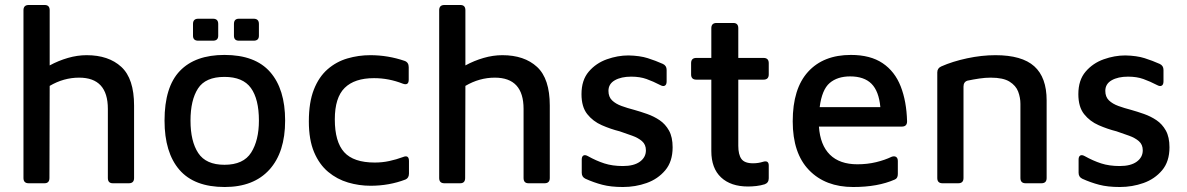

<svg xmlns="http://www.w3.org/2000/svg" viewBox="-20 -734 4753 769"><path d="M95 0Q74 0 74 -21V-693Q74 -714 95 -714H159Q179 -714 179 -693V-472Q214 -491 252 -502Q290 -513 327 -513Q415 -513 466 -466Q517 -419 517 -311V-21Q517 0 496 0H432Q412 0 412 -21V-298Q412 -423 297 -423Q235 -423 179 -390L178 -21Q178 0 158 0Z M880 15Q758 15 698.5 -54Q639 -123 639 -251Q639 -386 700.5 -450Q762 -514 879 -514Q1002 -514 1062 -445.5Q1122 -377 1122 -251Q1122 -124 1059 -54.5Q996 15 880 15ZM879 -74Q955 -74 986 -123Q1017 -172 1017 -251Q1017 -337 985 -381.5Q953 -426 879 -426Q803 -426 773 -379.5Q743 -333 743 -251Q743 -168 774 -121Q805 -74 879 -74ZM937 -571Q917 -571 917 -591V-638Q917 -659 937 -659H996Q1017 -659 1017 -638V-591Q1017 -571 996 -571ZM774 -571Q753 -571 753 -591V-638Q753 -659 774 -659H833Q854 -659 854 -638V-591Q854 -571 833 -571Z M1464 10Q1418 10 1374 -3Q1330 -16 1294.5 -45.5Q1259 -75 1238 -124.5Q1217 -174 1217 -248Q1217 -324 1237 -375Q1257 -426 1292 -456.5Q1327 -487 1371.5 -500Q1416 -513 1463 -513Q1534 -513 1601 -490Q1617 -484 1617 -465V-415Q1617 -390 1593 -399Q1565 -410 1536.5 -415.5Q1508 -421 1478 -421Q1400 -421 1360.5 -382Q1321 -343 1321 -256Q1321 -166 1358.5 -124.5Q1396 -83 1481 -83Q1511 -83 1539 -89Q1567 -95 1594 -105Q1618 -115 1618 -89V-39Q1618 -21 1604 -15Q1539 10 1464 10Z M1760 0Q1739 0 1739 -21V-693Q1739 -714 1760 -714H1824Q1844 -714 1844 -693V-472Q1879 -491 1917 -502Q1955 -513 1992 -513Q2080 -513 2131 -466Q2182 -419 2182 -311V-21Q2182 0 2161 0H2097Q2077 0 2077 -21V-298Q2077 -423 1962 -423Q1900 -423 1844 -390L1843 -21Q1843 0 1823 0Z M2475 15Q2427 15 2392.5 6Q2358 -3 2325 -18Q2310 -25 2310 -42V-95Q2310 -107 2316.5 -111Q2323 -115 2334 -109Q2368 -90 2400.5 -79.5Q2433 -69 2475 -69Q2519 -69 2543 -86.5Q2567 -104 2567 -132Q2567 -155 2551.5 -168.5Q2536 -182 2512 -190.5Q2488 -199 2462 -208Q2426 -217 2390.5 -232.5Q2355 -248 2332 -277Q2309 -306 2309 -357Q2309 -413 2338 -447Q2367 -481 2410.5 -496.5Q2454 -512 2497 -512Q2543 -511 2574.5 -501Q2606 -491 2635 -478Q2650 -471 2650 -454V-408Q2650 -395 2643 -391Q2636 -387 2625 -393Q2596 -408 2569.5 -417.5Q2543 -427 2508 -427Q2468 -427 2442.5 -412.5Q2417 -398 2417 -370Q2417 -346 2431.5 -332Q2446 -318 2469.5 -309.5Q2493 -301 2520 -294Q2545 -287 2572 -277.5Q2599 -268 2622 -252.5Q2645 -237 2659.5 -211Q2674 -185 2674 -144Q2674 -87 2644.5 -52Q2615 -17 2570 -1Q2525 15 2475 15Z M2976 13Q2907 13 2868 -23.5Q2829 -60 2829 -129V-415H2769Q2748 -415 2748 -436V-481Q2748 -502 2769 -502H2829V-621Q2829 -642 2850 -642H2917Q2937 -642 2937 -621V-502H3038Q3059 -502 3059 -481V-436Q3059 -415 3038 -415H2937V-150Q2937 -115 2949.5 -97.5Q2962 -80 2996 -80Q3017 -80 3036 -86Q3059 -93 3059 -71V-20Q3059 -2 3043 4Q3027 9 3009.5 11Q2992 13 2976 13Z M3397 15Q3286 15 3220.5 -52.5Q3155 -120 3155 -248Q3155 -379 3216.5 -446.5Q3278 -514 3388 -514Q3466 -514 3515 -481Q3564 -448 3587.5 -388Q3611 -328 3613 -248Q3613 -227 3592 -227H3260Q3265 -153 3304 -114.5Q3343 -76 3414 -76Q3454 -76 3489 -84.5Q3524 -93 3551 -106Q3562 -110 3569 -105.5Q3576 -101 3576 -89V-37Q3576 -20 3564 -15Q3530 0 3488.5 7.5Q3447 15 3397 15ZM3385 -428Q3334 -428 3303 -401.5Q3272 -375 3263 -305H3506Q3500 -369 3470.5 -398.5Q3441 -428 3385 -428Z M3734 -444Q3734 -461 3750 -468Q3795 -488 3853.5 -500.5Q3912 -513 3967 -513Q4073 -513 4122.5 -468.5Q4172 -424 4172 -332V-21Q4172 0 4151 0H4088Q4067 0 4067 -21V-318Q4067 -343 4058 -367Q4049 -391 4023.5 -407Q3998 -423 3948 -423Q3926 -423 3902.5 -419.5Q3879 -416 3855 -411Q3839 -406 3839 -387V-21Q3839 0 3818 0H3755Q3734 0 3734 -21Z M4465 15Q4417 15 4382.5 6Q4348 -3 4315 -18Q4300 -25 4300 -42V-95Q4300 -107 4306.5 -111Q4313 -115 4324 -109Q4358 -90 4390.5 -79.5Q4423 -69 4465 -69Q4509 -69 4533 -86.5Q4557 -104 4557 -132Q4557 -155 4541.5 -168.5Q4526 -182 4502 -190.5Q4478 -199 4452 -208Q4416 -217 4380.5 -232.5Q4345 -248 4322 -277Q4299 -306 4299 -357Q4299 -413 4328 -447Q4357 -481 4400.5 -496.5Q4444 -512 4487 -512Q4533 -511 4564.5 -501Q4596 -491 4625 -478Q4640 -471 4640 -454V-408Q4640 -395 4633 -391Q4626 -387 4615 -393Q4586 -408 4559.5 -417.5Q4533 -427 4498 -427Q4458 -427 4432.5 -412.5Q4407 -398 4407 -370Q4407 -346 4421.5 -332Q4436 -318 4459.5 -309.5Q4483 -301 4510 -294Q4535 -287 4562 -277.5Q4589 -268 4612 -252.5Q4635 -237 4649.5 -211Q4664 -185 4664 -144Q4664 -87 4634.5 -52Q4605 -17 4560 -1Q4515 15 4465 15Z"/></svg>

Font: Pitagon Sans Medium
Style: Regular
Weight: 500
Designer: Travis Tran
Foundry: Pitagon
Version: Version 1.001; ttfautohint (v1.8.4.7-5d5b);gftools[0.9.26]